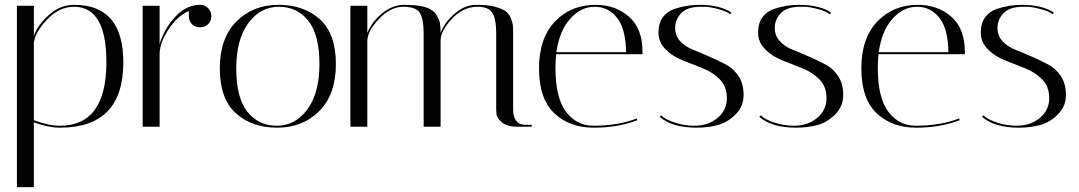

<svg xmlns="http://www.w3.org/2000/svg" viewBox="-20 -524 4463 794"><path d="M50 -500H120V-376Q137 -422 183 -463Q229 -504 287 -504Q490 -504 490 -266Q490 4 228 4Q181 4 120 -18V250H50ZM286 -496Q224 -496 174 -442.5Q124 -389 120 -346V-27Q181 -4 227 -4Q420 -4 420 -267Q420 -496 286 -496Z M761 -457V-478Q716 -460 679 -405.5Q642 -351 640 -303V0H570V-500H640V-341Q656 -399 701 -450.5Q746 -502 803 -504H807Q827 -504 840.5 -490.5Q854 -477 854 -457Q854 -437 840.5 -424Q827 -411 807 -411Q787 -411 774 -424Q761 -437 761 -457Z M1126.5 4Q1021 4 955 -56Q889 -116 889 -241Q889 -366 957.5 -435Q1026 -504 1131.5 -504Q1237 -504 1303 -444Q1369 -384 1369 -259Q1369 -134 1300.5 -65Q1232 4 1126.5 4ZM1133 -496Q1057 -496 1007 -428.5Q957 -361 957 -240.5Q957 -120 1003 -62Q1049 -4 1125 -4Q1201 -4 1251 -71.5Q1301 -139 1301 -259.5Q1301 -380 1255 -438Q1209 -496 1133 -496Z M2032 -385Q2032 -446 2016 -471Q2000 -496 1955 -496Q1895 -496 1848.5 -446Q1802 -396 1802 -356V0H1732V-385Q1732 -446 1716 -471Q1700 -496 1648 -496Q1596 -496 1549.5 -448Q1503 -400 1499 -359V0H1429V-500H1499V-387Q1515 -430 1558 -467Q1601 -504 1654 -504Q1707 -504 1738.5 -494.5Q1770 -485 1783 -465Q1796 -445 1799 -430Q1802 -415 1802 -388Q1818 -431 1860 -467.5Q1902 -504 1950 -504Q1998 -504 2027 -496Q2056 -488 2070.5 -478Q2085 -468 2092.5 -449Q2100 -430 2101 -418Q2102 -406 2102 -384V-71Q2102 -42 2113.5 -26.5Q2125 -11 2137 -10L2148 -8H2179V0H2118Q2077 0 2055.5 -18Q2034 -36 2033 -54L2032 -71Z M2277 -244Q2277 -120 2320.5 -62Q2364 -4 2435 -4Q2535 -4 2613 -34L2616 -27Q2536 4 2435.5 4Q2335 4 2272 -56Q2209 -116 2209 -241Q2209 -366 2275 -435Q2341 -504 2443 -504Q2525 -504 2581 -455Q2637 -406 2637 -310Q2637 -305 2637 -300H2280Q2277 -273 2277 -244ZM2281 -308H2569Q2568 -404 2532 -450Q2496 -496 2439 -496Q2382 -496 2337.5 -446Q2293 -396 2281 -308Z M3000 -465Q2984 -478 2948.5 -487Q2913 -496 2895 -496Q2877 -496 2874 -496Q2820 -495 2796 -468.5Q2772 -442 2772 -409Q2772 -376 2793 -353.5Q2814 -331 2845.5 -318.5Q2877 -306 2913.5 -290Q2950 -274 2981.5 -257.5Q3013 -241 3034 -209.5Q3055 -178 3055 -131Q3055 -84 3022 -51Q2989 -18 2948.5 -7Q2908 4 2861 4Q2759 4 2708 -41L2714 -47Q2734 -28 2773.5 -16Q2813 -4 2850 -4Q2909 -4 2947.5 -36.5Q2986 -69 2986 -117.5Q2986 -166 2957 -195.5Q2928 -225 2886.5 -241.5Q2845 -258 2803 -274.5Q2761 -291 2732 -320.5Q2703 -350 2703 -389Q2703 -428 2721 -452.5Q2739 -477 2769 -487Q2820 -504 2871 -504Q2957 -504 3005 -472Z M3412 -465Q3396 -478 3360.5 -487Q3325 -496 3307 -496Q3289 -496 3286 -496Q3232 -495 3208 -468.5Q3184 -442 3184 -409Q3184 -376 3205 -353.5Q3226 -331 3257.5 -318.5Q3289 -306 3325.5 -290Q3362 -274 3393.5 -257.5Q3425 -241 3446 -209.5Q3467 -178 3467 -131Q3467 -84 3434 -51Q3401 -18 3360.5 -7Q3320 4 3273 4Q3171 4 3120 -41L3126 -47Q3146 -28 3185.5 -16Q3225 -4 3262 -4Q3321 -4 3359.5 -36.5Q3398 -69 3398 -117.5Q3398 -166 3369 -195.5Q3340 -225 3298.5 -241.5Q3257 -258 3215 -274.5Q3173 -291 3144 -320.5Q3115 -350 3115 -389Q3115 -428 3133 -452.5Q3151 -477 3181 -487Q3232 -504 3283 -504Q3369 -504 3417 -472Z M3610 -244Q3610 -120 3653.5 -62Q3697 -4 3768 -4Q3868 -4 3946 -34L3949 -27Q3869 4 3768.5 4Q3668 4 3605 -56Q3542 -116 3542 -241Q3542 -366 3608 -435Q3674 -504 3776 -504Q3858 -504 3914 -455Q3970 -406 3970 -310Q3970 -305 3970 -300H3613Q3610 -273 3610 -244ZM3614 -308H3902Q3901 -404 3865 -450Q3829 -496 3772 -496Q3715 -496 3670.5 -446Q3626 -396 3614 -308Z M4333 -465Q4317 -478 4281.5 -487Q4246 -496 4228 -496Q4210 -496 4207 -496Q4153 -495 4129 -468.5Q4105 -442 4105 -409Q4105 -376 4126 -353.5Q4147 -331 4178.5 -318.5Q4210 -306 4246.5 -290Q4283 -274 4314.5 -257.5Q4346 -241 4367 -209.5Q4388 -178 4388 -131Q4388 -84 4355 -51Q4322 -18 4281.5 -7Q4241 4 4194 4Q4092 4 4041 -41L4047 -47Q4067 -28 4106.5 -16Q4146 -4 4183 -4Q4242 -4 4280.5 -36.5Q4319 -69 4319 -117.5Q4319 -166 4290 -195.5Q4261 -225 4219.5 -241.5Q4178 -258 4136 -274.5Q4094 -291 4065 -320.5Q4036 -350 4036 -389Q4036 -428 4054 -452.5Q4072 -477 4102 -487Q4153 -504 4204 -504Q4290 -504 4338 -472Z"/></svg>

Font: Italiana
Style: Regular
Weight: 400
Designer: Santiago Orozco
Foundry: Santiago Orozco
Version: Version 001.001